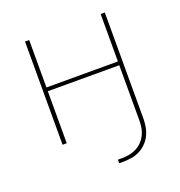

<svg xmlns="http://www.w3.org/2000/svg" viewBox="-126 -627 852 909"><g transform="rotate(-20 300.0 -173.0)"><path d="M321 174V156H341Q360 156 378.5 152.5Q397 149 414 140.5Q431 132 444 118.5Q457 105 465.5 88Q474 71 477 52.5Q480 34 480 15V-262H120V0H99V-520H120V-281H480V-520H501V15Q501 36 497 57.5Q493 79 483.5 98Q474 117 458.5 132.5Q443 148 424 157.5Q405 167 384 170.5Q363 174 341 174Z"/></g></svg>

Font: Iosevka SS04 Thin Extended
Style: Regular
Weight: 100
Width: 7
Monospace: yes
Designer: Belleve Invis
Foundry: Belleve Invis
Version: Version 19.0.0; ttfautohint (v1.8.4)